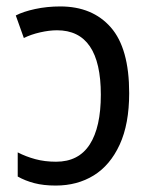

<svg xmlns="http://www.w3.org/2000/svg" viewBox="-20 -566 471 596"><path d="M167 -546Q267 -546 324 -481Q381 -416 381 -277Q381 -181 351.5 -117Q322 -53 271 -21.5Q220 10 153 10Q115 10 86.5 2.5Q58 -5 35 -18V-93Q60 -80 89.5 -72Q119 -64 154 -64Q224 -64 258.5 -117.5Q293 -171 293 -272Q293 -472 157 -472Q133 -472 104.5 -465.5Q76 -459 54 -448L29 -518Q52 -530 89 -538Q126 -546 167 -546Z"/></svg>

Font: Noto Sans SemiCondensed
Style: Regular
Weight: 400
Width: 4
Designer: Monotype Design Team
Foundry: Monotype Imaging Inc.
Version: Version 2.013; ttfautohint (v1.8.4.7-5d5b)